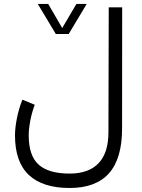

<svg xmlns="http://www.w3.org/2000/svg" viewBox="-20 -689 712 963"><path d="M259.8 -518.6 169.4 -669.4H221.7L292 -548.3L363.3 -669.4H415L324.7 -518.6ZM154.3 -163.6Q139.2 -123 131.6 -82Q124 -41 124 -10.3Q124 91.8 173.8 136.7Q223.6 181.6 329.6 181.6Q424.8 181.6 474.4 129.6Q523.9 77.6 523.9 -25.9L525.4 -652.3H592.8L592.3 -44.9Q592.3 106.4 526.6 180.2Q460.9 253.9 329.1 253.9Q194.3 253.9 124.8 188.7Q55.2 123.5 55.2 -9.8Q55.2 -46.4 64.5 -94.2Q73.7 -142.1 92.3 -189Z"/></svg>

Font: Vazir Light WOL
Style: Light-WOL
Weight: 300
Designer: Saber Rastikerdar
Foundry: Saber Rastikerdar
Version: Version 30.0.0